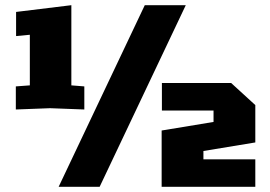

<svg xmlns="http://www.w3.org/2000/svg" viewBox="-20 -720 1041 740"><path d="M41 -298V-387L95 -391V-586L42 -581V-674L255 -700V-391L305 -387V-298L173 -303ZM206 0 538 -700H696L364 0ZM964 -106V0H603V-217L803 -250V-294H604V-400H871L964 -315V-171L764 -138V-106Z"/></svg>

Font: Tektur SemiCondensed ExtraBold
Style: Regular
Weight: 800
Width: 4
Designer: Adam Jagosz
Foundry: Adam Jagosz
Version: Version 1.005;gftools[0.9.30]